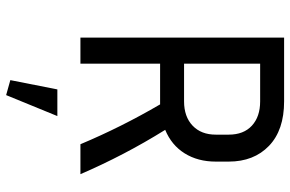

<svg xmlns="http://www.w3.org/2000/svg" viewBox="-184 -536 968 641"><g transform="rotate(90 300.5 -216.0)"><path d="M193 -266V0H106V-680H319Q415 -680 467.5 -629.5Q520 -579 520 -495V-452Q520 -392 492.5 -348Q465 -304 414 -283Q457 -214 494 -143Q531 -72 562 0H462Q405 -136 329 -266ZM319 -600H193V-346H319Q370 -346 400 -374.5Q430 -403 430 -452V-495Q430 -545 400 -572.5Q370 -600 319 -600ZM298 248 248 234 279 77H368Z"/></g></svg>

Font: Inria Sans
Style: Regular
Weight: 400
Designer: Black Foundry Team
Foundry: Black Foundry
Version: Version 1.2; ttfautohint (v1.8.3)